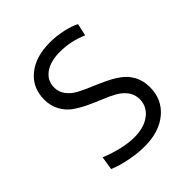

<svg xmlns="http://www.w3.org/2000/svg" viewBox="-153 -604 709 709"><g transform="rotate(-45 201.0 -250.0)"><path d="M113.8 -380.9Q113.8 -356.9 127.7 -338.6Q141.6 -320.3 163.8 -308.3Q186 -296.4 212.6 -285.4Q239.3 -274.4 266.1 -261.7Q293 -249 315.2 -232.9Q337.4 -216.8 351.3 -191.2Q365.2 -165.5 365.2 -131.8Q365.2 -67.9 319.1 -29.1Q272.9 9.8 196.8 9.8Q162.1 9.8 121.3 2Q80.6 -5.9 49.8 -19L58.1 -71.8Q135.3 -41 193.8 -41Q244.6 -41 275.9 -64.9Q307.1 -88.9 307.1 -127Q307.1 -151.4 293.2 -170.2Q279.3 -189 257.3 -201.2Q235.4 -213.4 208.5 -224.1Q181.6 -234.9 154.8 -247.6Q127.9 -260.3 106 -275.9Q84 -291.5 70.1 -316.9Q56.2 -342.3 56.2 -375Q56.2 -436.5 100.8 -473.1Q145.5 -509.8 220.2 -509.8Q253.4 -509.8 287.1 -502.4Q320.8 -495.1 341.8 -483.9L331.1 -436Q277.3 -459 223.1 -459Q171.9 -459 142.8 -437.7Q113.8 -416.5 113.8 -380.9Z"/></g></svg>

Font: LT Hoop Light
Style: Regular
Weight: 300
Designer: Daniel Lyons
Foundry: LyonsType
Version: Version 1.000